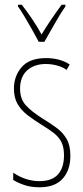

<svg xmlns="http://www.w3.org/2000/svg" viewBox="-20 -783 352 813"><path d="M278 -123Q278 -63 245.5 -26.5Q213 10 147 10Q110 10 81.5 0Q53 -10 36 -21V-52Q58 -36 87 -26Q116 -16 147 -16Q200 -16 225.5 -44.5Q251 -73 251 -125Q251 -160 240 -181.5Q229 -203 208 -219.5Q187 -236 157 -254Q123 -275 96.5 -295.5Q70 -316 54.5 -342.5Q39 -369 39 -408Q39 -461 72 -499Q105 -537 175 -537Q234 -537 275 -510L262 -487Q246 -499 222 -505.5Q198 -512 174 -512Q125 -512 95 -485Q65 -458 65 -407Q65 -364 89.5 -337Q114 -310 162 -280Q195 -260 221 -240.5Q247 -221 262.5 -194Q278 -167 278 -123ZM144 -606Q131 -631 114.5 -660Q98 -689 82.5 -715Q67 -741 56 -756V-763H72Q92 -738 115 -704Q138 -670 156 -637Q176 -670 196 -699.5Q216 -729 241 -763H257V-756Q235 -724 211.5 -682.5Q188 -641 168 -606Z"/></svg>

Font: Noto Sans Hebrew ExtraCondensed Thin
Style: Regular
Weight: 100
Width: 2
Designer: Monotype Design Team
Foundry: Monotype Imaging Inc.
Version: Version 2.004; ttfautohint (v1.8.4.7-5d5b)